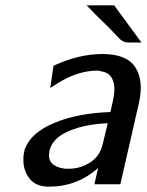

<svg xmlns="http://www.w3.org/2000/svg" viewBox="-20 -688 549 718"><path d="M71 -122Q71 -128 74 -133Q97 -193 184.5 -229Q272 -265 393 -269L402 -310Q411 -350 406 -374Q398 -416 359 -421Q352 -424 344 -424Q272 -424 196 -377L168 -359L180 -442Q274 -486 363 -486Q454 -486 486 -436.5Q518 -387 500 -305L430 1H333L347 -60Q269 10 163 10Q118 10 95 -15Q72 -40 68 -77Q66 -105 71 -122ZM165 -124Q165 -122 164.5 -120Q164 -118 164 -116Q160 -91 175.5 -76Q191 -61 224 -57H238Q280 -57 317 -80.5Q354 -104 364 -149L383 -227Q299 -224 237.5 -198Q176 -172 165 -124ZM304 -668H407L509 -529H467Q456 -529 450 -530Q444 -531 437 -535.5Q430 -540 426 -544Q422 -548 410 -561Q398 -574 387 -585L344 -627L337 -634Z"/></svg>

Font: Coval
Style: Italic
Weight: 400
Foundry: Context Ltd
Version: Version 001.000